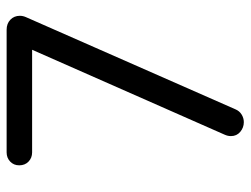

<svg xmlns="http://www.w3.org/2000/svg" viewBox="-106 -628 738 565"><g transform="rotate(-90 262.5 -346.0)"><path d="M185 3Q169 3 156.5 -7.5Q144 -18 144 -35Q144 -44 148 -53L406 -638L418 -620H96Q80 -620 69 -630.5Q58 -641 58 -658Q58 -674 69 -684.5Q80 -695 96 -695H457Q475 -695 486.5 -684Q498 -673 498 -656Q498 -647 494 -638L223 -22Q218 -10 207.5 -3.5Q197 3 185 3Z"/></g></svg>

Font: Quicksand Light Medium
Style: Regular
Weight: 500
Version: Version 3.006